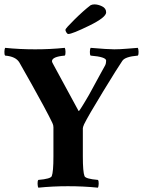

<svg xmlns="http://www.w3.org/2000/svg" viewBox="-21 -869 664 893"><path d="M283.2 -730.5Q283.2 -736.3 325.7 -778.3Q368.2 -820.3 400.4 -844.7Q408.2 -848.6 418 -848.6Q435.5 -848.6 454.1 -839.4Q472.7 -830.1 472.7 -811.5Q472.7 -788.1 393.6 -749.5Q314.5 -710.9 296.9 -710.9Q292 -710.9 287.6 -718.3Q283.2 -725.6 283.2 -730.5ZM227.5 -141.6V-277.3Q227.5 -287.1 222.7 -296.9Q211.9 -320.3 181.2 -377.4Q150.4 -434.6 125 -479.5L99.6 -524.4Q83 -554.7 69.3 -578.1Q52.7 -606.4 2.9 -610.4Q-1 -615.2 -0.5 -628.4Q0 -641.6 2.9 -646.5Q69.3 -639.6 142.6 -639.6Q213.9 -639.6 280.3 -646.5Q283.2 -641.6 283.7 -628.4Q284.2 -615.2 280.3 -610.4Q220.7 -605.5 220.7 -584Q220.7 -580.1 227.5 -568.4L344.7 -352.5Q345.7 -351.6 349.6 -356.9Q353.5 -362.3 359.9 -372.6Q366.2 -382.8 374.5 -396.5Q382.8 -410.2 392.6 -427.2Q402.3 -444.3 411.6 -461.9Q420.9 -479.5 431.2 -498Q441.4 -516.6 450.2 -532.7Q459 -548.8 467.8 -564.5Q472.7 -574.2 472.7 -586.9Q472.7 -604.5 400.4 -610.4Q396.5 -615.2 397 -628.4Q397.5 -641.6 400.4 -646.5Q480.5 -639.6 510.7 -639.6Q535.2 -639.6 571.3 -642.6Q607.4 -645.5 620.1 -646.5Q623 -641.6 623.5 -628.4Q624 -615.2 620.1 -610.4Q560.5 -605.5 547.9 -585.9Q528.3 -557.6 458.5 -443.4Q388.7 -329.1 370.1 -291Q364.3 -277.3 364.3 -272.5V-141.6Q364.3 -69.3 372.1 -49.8Q377 -37.1 434.6 -32.2Q438.5 -27.3 438 -14.2Q437.5 -1 434.6 3.9Q368.2 -2.9 294.9 -2.9Q223.6 -2.9 157.2 3.9Q154.3 -1 153.8 -14.2Q153.3 -27.3 157.2 -32.2Q214.8 -37.1 219.7 -49.8Q227.5 -69.3 227.5 -141.6Z"/></svg>

Font: Crimson
Style: Bold
Weight: 700
Version: Version 0.8 ; ttfautohint (v1.00) -l 8 -r 50 -G 200 -x 14 -D